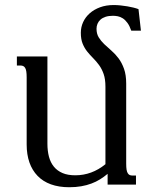

<svg xmlns="http://www.w3.org/2000/svg" viewBox="-20 -747 619 777"><path d="M490.7 -85Q490.7 -69.8 492.2 -60.5Q493.7 -51.3 497.1 -45.9Q500.5 -40.5 505.1 -38.6Q509.8 -36.6 516.6 -36.6H530.3V0H415.5V-43.5Q400.9 -31.2 384.8 -21.2Q368.7 -11.2 349.9 -4.2Q331.1 2.9 308.8 6.8Q286.6 10.7 260.3 10.7Q218.3 10.7 186 -1Q153.8 -12.7 132.1 -35.2Q110.4 -57.6 99.1 -89.6Q87.9 -121.6 87.9 -162.6V-433.6Q87.9 -448.7 86.4 -458Q85 -467.3 81.5 -472.7Q78.1 -478 73.2 -480Q68.4 -481.9 62 -481.9H48.3V-518.6H171.9V-165.5Q171.9 -136.2 178.2 -112.5Q184.6 -88.9 198.2 -72.3Q211.9 -55.7 233.2 -46.6Q254.4 -37.6 284.7 -37.6Q351.6 -37.6 406.7 -82.5V-396Q406.7 -426.8 399.4 -447.5Q392.1 -468.3 380.9 -483.6Q369.6 -499 356.9 -511.7Q344.2 -524.4 333 -538.3Q321.8 -552.2 314.5 -570.1Q307.1 -587.9 307.1 -614.3Q307.1 -637.2 316.4 -657.5Q325.7 -677.7 343 -693.1Q360.4 -708.5 384.8 -717.5Q409.2 -726.6 439.9 -726.6Q453.6 -726.6 467.8 -725.1Q481.9 -723.6 495.1 -721.4Q508.3 -719.2 520 -716.3Q531.7 -713.4 540.5 -710L550.3 -623H511.2Q504.4 -642.6 495.6 -654.5Q486.8 -666.5 476.8 -672.9Q466.8 -679.2 456.5 -681.2Q446.3 -683.1 437 -683.1Q419.9 -683.1 407.2 -679Q394.5 -674.8 386.5 -667.5Q378.4 -660.2 374.5 -650.6Q370.6 -641.1 370.6 -630.9Q370.6 -610.4 379.4 -595.9Q388.2 -581.5 401.6 -568.6Q415 -555.7 430.7 -542.2Q446.3 -528.8 459.7 -511Q473.1 -493.2 481.9 -468.5Q490.7 -443.8 490.7 -408.7Z"/></svg>

Font: Arian AMU Serif
Style: Regular
Weight: 400
Designer: Ruben Hakobyan (Tarumian)
Foundry: Ruben Hakobyan (Tarumian)
Version: Version 1.002